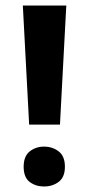

<svg xmlns="http://www.w3.org/2000/svg" viewBox="-20 -678 323 698"><path d="M63 -658H221L198 -225H86ZM140 0Q110 0 88 -16.5Q66 -33 66 -72Q66 -110 88 -127.5Q110 -145 140 -145Q171 -145 193.5 -127.5Q216 -110 216 -72Q216 -34 193.5 -17Q171 0 140 0Z"/></svg>

Font: Noto Sans Syriac
Style: Bold
Weight: 700
Designer: Patrick Giasson and the Monotype Design Team
Foundry: Monotype Imaging Inc.
Version: Version 3.000; ttfautohint (v1.8.4.7-5d5b)